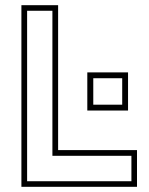

<svg xmlns="http://www.w3.org/2000/svg" viewBox="-20 -720 575 740"><path d="M62.5 0V-700H204V-141.5H508V0ZM84.5 -21.5H486.5V-119.5H182V-678.5H84.5ZM316.5 -294V-441H473.5V-294ZM339.5 -316.5H451V-418.5H339.5Z"/></svg>

Font: Tourney Thin ExtraLight
Style: Regular
Weight: 250
Version: Version 1.015